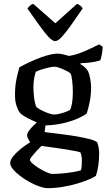

<svg xmlns="http://www.w3.org/2000/svg" viewBox="-20 -779 558 999"><path d="M226 200Q210 200 185.5 191.5Q161 183 134.5 168.5Q108 154 85 136.5Q62 119 47.5 101.5Q33 84 33 69Q33 53 49.5 33Q66 13 90.5 -6.5Q115 -26 137 -39Q132 -46 126.5 -56.5Q121 -67 121 -76Q121 -86 132 -100.5Q143 -115 158 -129.5Q173 -144 184 -152L219 -145L212 -92Q219 -91 246.5 -87.5Q274 -84 310.5 -79.5Q347 -75 384 -68.5Q421 -62 449 -54.5Q477 -47 486 -38Q491 -25 493.5 -9.5Q496 6 496 20Q496 50 491.5 82Q487 114 479 136Q468 144 442 155Q416 166 381 176.5Q346 187 305.5 193.5Q265 200 226 200ZM253 126Q273 126 302.5 123.5Q332 121 359.5 116.5Q387 112 401 107Q404 100 405 82.5Q406 65 406 56Q406 42 403.5 30.5Q401 19 398 14Q396 12 376.5 8Q357 4 329.5 -0.5Q302 -5 273.5 -9Q245 -13 223.5 -16Q202 -19 196 -20Q183 -7 169 8Q155 23 145.5 35Q136 47 136 53Q136 60 150 72.5Q164 85 184 97Q204 109 223 117.5Q242 126 253 126ZM212 -126Q183 -137 160.5 -147Q138 -157 122.5 -165Q107 -173 97 -180.5Q87 -188 82 -194Q74 -205 66 -228.5Q58 -252 58 -284Q58 -332 66 -369Q74 -406 81 -429Q91 -435 114.5 -446.5Q138 -458 167.5 -470.5Q197 -483 227.5 -491.5Q258 -500 281 -500Q293 -500 311.5 -495.5Q330 -491 338 -488Q367 -492 397.5 -503.5Q428 -515 454.5 -528Q481 -541 496 -548L514 -536Q514 -517 510 -496.5Q506 -476 502 -465Q481 -458 454.5 -454.5Q428 -451 399 -450V-445Q408 -440 418.5 -431.5Q429 -423 438 -409Q445 -393 449.5 -369Q454 -345 454 -325Q454 -285 446.5 -248Q439 -211 431 -188Q418 -178 388 -164Q358 -150 313.5 -139Q269 -128 212 -126ZM262 -183Q273 -183 290 -187Q307 -191 322.5 -197Q338 -203 344 -207Q351 -218 355 -243.5Q359 -269 359 -296Q359 -331 355.5 -360Q352 -389 347 -396Q344 -401 327.5 -409.5Q311 -418 292.5 -425Q274 -432 265 -432Q253 -432 233.5 -427.5Q214 -423 195 -417Q176 -411 166 -405Q162 -394 158 -372.5Q154 -351 154 -328Q154 -301 156.5 -278Q159 -255 163 -240.5Q167 -226 170 -222Q176 -216 193.5 -206.5Q211 -197 231 -190Q251 -183 262 -183ZM267 -565Q253 -565 232.5 -587Q212 -609 184.5 -647.5Q157 -686 123 -734Q127 -742 136 -749.5Q145 -757 153 -759L268 -658L381 -759Q390 -756 398 -749.5Q406 -743 410 -735Q376 -685 348.5 -646.5Q321 -608 301 -586.5Q281 -565 267 -565Z"/></svg>

Font: Texturina 12pt Medium
Style: Regular
Weight: 500
Designer: Guillermo Torres Carreño
Foundry: Omnibus-Type
Version: Version 1.002